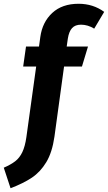

<svg xmlns="http://www.w3.org/2000/svg" viewBox="-97 -778 573 1019"><path d="M263 -573 257 -531H370L338 -425H243L192 -53Q180 31 148.5 83Q117 135 72 165Q27 195 -41 221L-77 112Q-40 96 -16.5 78Q7 60 21.5 29.5Q36 -1 43 -50L95 -425H26L41 -531H110L117 -582Q128 -661 180.5 -709.5Q233 -758 320 -758Q397 -758 456 -715L403 -626Q369 -647 333 -647Q302 -647 285.5 -629Q269 -611 263 -573Z"/></svg>

Font: Fira Sans Condensed
Style: Bold Italic
Weight: 700
Width: 3
Italic angle: -8°
Designer: Carrois Corporate & Edenspiekermann AG
Foundry: Carrois Corporate GbR & Edenspiekermann AG
Version: Version 4.203